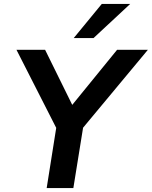

<svg xmlns="http://www.w3.org/2000/svg" viewBox="-20 -959 774 979"><path d="M218 0 276 -366 285 -271 64 -705H210L348 -425H349L577 -705H734L373 -271L413 -366L354 0ZM356 -765 499 -939H644L457 -765Z"/></svg>

Font: Nunito Sans 7pt
Style: Bold Italic
Weight: 700
Italic angle: -9°
Version: Version 3.101;gftools[0.9.27]